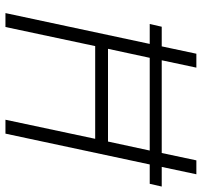

<svg xmlns="http://www.w3.org/2000/svg" viewBox="-38 -702 740 704"><g transform="rotate(90 332.0 -350.0)"><path d="M28 0 141 -529H68L78 -573H150L177 -700H228L201 -573H541L568 -700H619L592 -573H664L654 -529H583L470 0H419L489 -329H149L79 0ZM159 -376H499L532 -529H192Z"/></g></svg>

Font: Red Hat Mono
Style: Italic
Weight: 300
Italic angle: -12°
Monospace: yes
Designer: Pentagram, MCKL
Foundry: Pentagram, MCKL
Version: Version 1.023